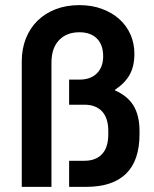

<svg xmlns="http://www.w3.org/2000/svg" viewBox="-20 -730 600 750"><path d="M65 -490Q65 -539 81 -579.5Q97 -620 126.5 -649Q156 -678 197.5 -694Q239 -710 290 -710Q339 -710 379 -695Q419 -680 447 -654.5Q475 -629 490 -594.5Q505 -560 505 -520Q505 -472 487 -439Q469 -406 429 -379V-377Q479 -355 502 -316.5Q525 -278 525 -218V-206Q525 0 315 0H250V-102H310Q354 -102 378.5 -128Q403 -154 403 -206V-218Q403 -269 378.5 -295Q354 -321 310 -321H250V-419H290Q334 -419 358.5 -443.5Q383 -468 383 -510Q383 -555 358.5 -579.5Q334 -604 290 -604Q240 -604 210.5 -573Q181 -542 181 -485V0H65Z"/></svg>

Font: PT Root UI Bold
Style: Regular
Weight: 700
Designer: Vitaly Kuzmin
Foundry: ParaType Ltd.
Version: Version 2.000G